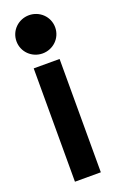

<svg xmlns="http://www.w3.org/2000/svg" viewBox="-130 -681 440 718"><g transform="rotate(-20 89.5 -322.0)"><path d="M11 -568C11 -525 46 -492 88 -492C130 -492 165 -525 165 -568C165 -611 130 -644 88 -644C46 -644 11 -611 11 -568ZM37 0H140V-451H37Z"/></g></svg>

Font: Charger Sport
Style: Blk
Weight: 900
Designer: Jasper
Foundry: Cannot Into Space Fonts
Version: Version 1.1